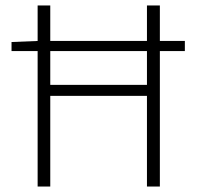

<svg xmlns="http://www.w3.org/2000/svg" viewBox="-20 -679 719 699"><path d="M22 -493V-526L120 -530H653V-493ZM117 0V-659H163V-370H515V-659H562V0H515V-330H163V0Z"/></svg>

Font: Mada Light
Style: Regular
Weight: 300
Designer: Khaled Hosny
Version: Version 1.5